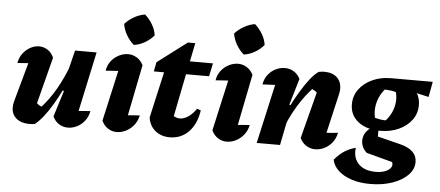

<svg xmlns="http://www.w3.org/2000/svg" viewBox="-59 -923 2909 1270"><g transform="rotate(5 1395.0 -288.5)"><path d="M274 -444 192 -125 179 -149Q193 -134 208.5 -124Q224 -114 242 -110L214 -102Q270 -160 316.5 -239.5Q363 -319 402 -427L415 -368Q391 -305 363 -247Q335 -189 305.5 -139.5Q276 -90 247 -53.5Q218 -17 192 3Q173 6 155 6Q101 6 69 -21Q37 -48 37 -94Q37 -115 43 -136L135 -468L214 -403Q165 -398 123.5 -394.5Q82 -391 42 -389Q49 -427 70 -454Q91 -481 119 -496Q147 -511 176 -511Q206 -511 232.5 -494.5Q259 -478 274 -444ZM311 -58 365 -231 349 -237 415 -504H558L457 -33L429 -104Q461 -107 490.5 -109.5Q520 -112 551 -114Q544 -76 522.5 -48.5Q501 -21 471.5 -6.5Q442 8 411 8Q380 8 353 -8.5Q326 -25 311 -58Z M786 -36 755 -104Q789 -107 819 -109.5Q849 -112 879 -114Q871 -76 849 -48.5Q827 -21 797 -6Q767 9 735 9Q705 9 678 -8Q651 -25 636 -58L728 -468L749 -397Q714 -395 685.5 -393Q657 -391 628 -389Q634 -427 655.5 -454Q677 -481 707 -496Q737 -511 768 -511Q798 -511 825 -494.5Q852 -478 868 -446ZM856 -782Q885 -756 905.5 -721.5Q926 -687 931 -650Q908 -622 872.5 -601Q837 -580 799 -575Q771 -598 750 -634Q729 -670 723 -708Q748 -736 783 -756Q818 -776 856 -782Z M1088 13Q1031 13 992 -19Q953 -51 945 -106L1020 -438H1165L1091 -67L1089 -139Q1115 -117 1144 -117Q1171 -117 1199 -135.5Q1227 -154 1253 -191L1278 -182Q1264 -90 1213.5 -38.5Q1163 13 1088 13ZM946 -412 958 -474 1154 -622H1203L1178 -499H1331L1313 -412Z M1516 -36 1485 -104Q1519 -107 1549 -109.5Q1579 -112 1609 -114Q1601 -76 1579 -48.5Q1557 -21 1527 -6Q1497 9 1465 9Q1435 9 1408 -8Q1381 -25 1366 -58L1458 -468L1479 -397Q1444 -395 1415.5 -393Q1387 -391 1358 -389Q1364 -427 1385.5 -454Q1407 -481 1437 -496Q1467 -511 1498 -511Q1528 -511 1555 -494.5Q1582 -478 1598 -446ZM1586 -782Q1615 -756 1635.5 -721.5Q1656 -687 1661 -650Q1638 -622 1602.5 -601Q1567 -580 1529 -575Q1501 -598 1480 -634Q1459 -670 1453 -708Q1478 -736 1513 -756Q1548 -776 1586 -782Z M1952 -58 2035 -378 2046 -354Q2031 -369 2017 -378Q2003 -387 1983 -392L2012 -400Q1955 -341 1906.5 -261Q1858 -181 1820 -76L1807 -135Q1830 -197 1859 -255Q1888 -313 1918 -362.5Q1948 -412 1977 -449Q2006 -486 2033 -504Q2043 -506 2052 -507Q2061 -508 2070 -508Q2123 -508 2153.5 -480.5Q2184 -453 2184 -405Q2184 -396 2183 -386.5Q2182 -377 2179 -366L2119 -107Q2146 -108 2162 -110Q2178 -112 2195 -114Q2188 -76 2166 -48.5Q2144 -21 2114.5 -6.5Q2085 8 2053 8Q2022 8 1995 -8.5Q1968 -25 1952 -58ZM1665 0 1770 -468 1791 -397Q1768 -394 1742.5 -392.5Q1717 -391 1669 -389Q1676 -427 1697 -454Q1718 -481 1748 -495.5Q1778 -510 1809 -510Q1840 -510 1867 -494Q1894 -478 1910 -446L1858 -271L1873 -266L1820 0Z M2436 205Q2367 205 2313 187.5Q2259 170 2224.5 138.5Q2190 107 2182 66Q2214 28 2246.5 7Q2279 -14 2321 -25Q2315 20 2331 53Q2347 86 2381 104Q2415 122 2465 122Q2502 122 2528.5 111.5Q2555 101 2566 84Q2577 67 2568 48L2396 2Q2376 -16 2367.5 -36Q2359 -56 2359 -77Q2359 -115 2386 -144.5Q2413 -174 2460 -175V-112L2612 -74Q2723 -46 2723 35Q2723 83 2685 121.5Q2647 160 2582 182.5Q2517 205 2436 205ZM2472 -151Q2380 -151 2325 -194.5Q2270 -238 2270 -310Q2270 -366 2302 -409.5Q2334 -453 2389 -478.5Q2444 -504 2513 -504Q2603 -504 2657.5 -459.5Q2712 -415 2712 -342Q2712 -287 2680.5 -244Q2649 -201 2594.5 -176Q2540 -151 2472 -151ZM2502 -223Q2526 -249 2540.5 -281Q2555 -313 2558.5 -347.5Q2562 -382 2553 -415Q2537 -420 2519 -422.5Q2501 -425 2479 -426Q2457 -401 2443 -369Q2429 -337 2425.5 -302.5Q2422 -268 2430 -234Q2451 -228 2469 -225.5Q2487 -223 2502 -223ZM2672 -383 2513 -504H2790L2771 -402L2692 -420Z"/></g></svg>

Font: Piazzolla Thin Black
Style: Italic
Weight: 900
Italic angle: -11.3°
Version: Version 2.005